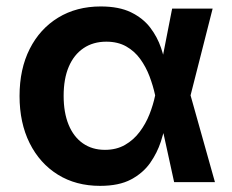

<svg xmlns="http://www.w3.org/2000/svg" viewBox="-20 -573 729 604"><path d="M294.9 11.7Q218.8 11.7 161.9 -23.7Q105 -59.1 73.2 -122.8Q41.5 -186.5 41.5 -271Q41.5 -356 73.5 -419.2Q105.5 -482.4 163.1 -517.6Q220.7 -552.7 296.9 -552.7Q354.5 -552.7 392.3 -534.2Q430.2 -515.6 452.6 -486.1Q475.1 -456.5 486.6 -422.4Q498 -388.2 502.9 -357.4H547.9L579.1 -274.4L656.2 0H527.8L467.8 -274.4Q461.4 -303.7 450.2 -333.3Q439 -362.8 421.1 -387.5Q403.3 -412.1 377 -427Q350.6 -441.9 314.5 -441.9Q272.9 -441.9 242.7 -421.4Q212.4 -400.9 196.3 -363Q180.2 -325.2 180.2 -271.5Q180.2 -218.8 195.8 -180.7Q211.4 -142.6 240.7 -122.1Q270 -101.6 310.1 -101.6Q346.2 -101.6 373.3 -117.2Q400.4 -132.8 419.4 -158.2Q438.5 -183.6 450.2 -213.4Q461.9 -243.2 467.8 -271.5L521.5 -545.9H648.9L579.1 -271.5L547.9 -193.4H503.9Q497.6 -163.1 486.1 -127.7Q474.6 -92.3 452.4 -60.5Q430.2 -28.8 392.3 -8.5Q354.5 11.7 294.9 11.7Z"/></svg>

Font: Inter Cardless
Style: Bold
Weight: 700
Designer: Rasmus Andersson
Foundry: rsms
Version: Version 4.001;git-9221beed3